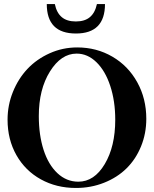

<svg xmlns="http://www.w3.org/2000/svg" viewBox="-20 -909 755 942"><path d="M352.5 -744.6Q209.5 -744.6 209.5 -889.2H249Q257.8 -846.2 283 -825Q308.1 -803.7 352.1 -803.7Q396 -803.7 421.1 -825Q446.3 -846.2 455.6 -889.2H495.1Q495.1 -744.6 352.5 -744.6ZM352.5 13.2Q256.8 13.2 180.4 -29.1Q104 -71.3 60.5 -147.9Q17.1 -224.6 17.1 -321.8Q17.1 -393.1 43.5 -458.3Q69.8 -523.4 115 -571.3Q160.2 -619.1 223.9 -647.7Q287.6 -676.3 358.9 -676.3Q453.6 -676.3 531.2 -631.1Q608.9 -585.9 653.3 -505.6Q697.8 -425.3 697.8 -326.2Q697.8 -253.9 671.9 -190.7Q646 -127.4 600.6 -82.8Q555.2 -38.1 490.7 -12.5Q426.3 13.2 352.5 13.2ZM364.3 -17.6Q442.4 -17.6 493.9 -104Q545.4 -190.4 545.4 -321.8Q545.4 -413.1 521 -487.3Q496.6 -561.5 453.1 -603.8Q409.7 -646 356 -646Q279.8 -646 225.1 -558.3Q170.4 -470.7 170.4 -339.8Q170.4 -246.6 193.8 -173.8Q217.3 -101.1 261.7 -59.3Q306.2 -17.6 364.3 -17.6Z"/></svg>

Font: Elstob 18pt SemiBold
Style: Regular
Weight: 600
Designer: Peter S. Baker
Version: Version 1.015